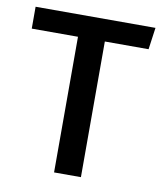

<svg xmlns="http://www.w3.org/2000/svg" viewBox="-69 -626 578 683"><g transform="rotate(10 220.0 -284.5)"><path d="M438 -569H5V-490H172V0H269V-490H427Z"/></g></svg>

Font: Glow Sans SC Condensed Medium
Style: Regular
Weight: 600
Width: 3
Designer: Ryoko NISHIZUKA (kana, bopomofo & ideographs); Paul D. Hunt (Latin, Greek & Cyrillic); Sandoll Communications, Soo-young
Version: Version 0.93